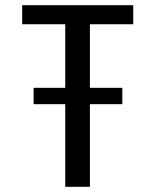

<svg xmlns="http://www.w3.org/2000/svg" viewBox="-20 -720 610 740"><path d="M109.5 -381.5H231.5V-626.5H65.5V-700H493.5V-626.5H326.5V-381.5H451.5V-318.5H326.5V0H231.5V-318.5H109.5Z"/></svg>

Font: League Mono Narrow
Style: Regular
Weight: 400
Width: 3
Designer: Tyler Finck
Foundry: The League of Moveable Type / Tyler Finck
Version: Version 2.210